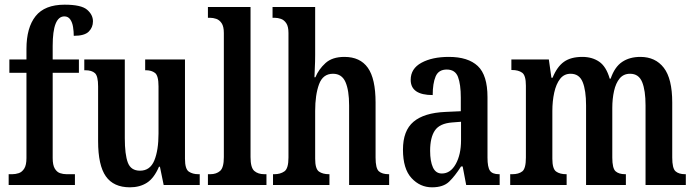

<svg xmlns="http://www.w3.org/2000/svg" viewBox="-20 -790 2969 820"><path d="M17 0V-46H33Q46 -46 60 -50.5Q74 -55 83.5 -70Q93 -85 93 -115V-479H20V-536H93V-581Q93 -672 132 -721Q171 -770 256 -770Q327 -770 352 -748.5Q377 -727 377 -699Q377 -673 359 -655Q341 -637 295 -637Q295 -655 292 -674.5Q289 -694 280 -707Q271 -720 255 -720Q205 -720 205 -594V-536H317V-479H205V-115Q205 -85 214 -70Q223 -55 236.5 -50.5Q250 -46 264 -46H300V0Z M535 10Q465 10 432 -37Q399 -84 399 -187V-421Q399 -465 385.5 -477.5Q372 -490 344 -490H340V-536H513V-200Q513 -130 526 -95.5Q539 -61 578 -61Q621 -61 639 -104.5Q657 -148 657 -220V-421Q657 -467 642 -478.5Q627 -490 603 -490H600V-536H770V-112Q770 -68 786.5 -57Q803 -46 827 -46H833V0H679L663 -78H659Q638 -29 607.5 -9.5Q577 10 535 10Z M868 0V-46H878Q904 -46 920 -60Q936 -74 936 -119V-649Q936 -677 926.5 -691Q917 -705 903.5 -709.5Q890 -714 878 -714H868V-760H1050V-119Q1050 -74 1066 -60Q1082 -46 1109 -46H1118V0Z M1146 0V-46H1152Q1177 -46 1194.5 -58Q1212 -70 1212 -117V-649Q1212 -677 1202.5 -691Q1193 -705 1179.5 -709.5Q1166 -714 1154 -714H1144V-760H1326V-555Q1326 -526 1324.5 -498.5Q1323 -471 1323 -460H1327Q1341 -494 1370 -520.5Q1399 -547 1451 -547Q1518 -547 1551 -500.5Q1584 -454 1584 -352V-117Q1584 -71 1598 -58.5Q1612 -46 1640 -46H1642V0H1471V-340Q1471 -404 1455.5 -439.5Q1440 -475 1402 -475Q1359 -475 1342.5 -430Q1326 -385 1326 -316V-112Q1326 -69 1342 -57.5Q1358 -46 1385 -46H1387V0Z M1825 10Q1774 10 1737.5 -29.5Q1701 -69 1701 -151Q1701 -232 1746 -270Q1791 -308 1882 -312L1948 -315V-373Q1948 -430 1936 -461.5Q1924 -493 1888 -493Q1853 -493 1840.5 -463.5Q1828 -434 1828 -384Q1734 -384 1734 -449Q1734 -497 1780 -522Q1826 -547 1897 -547Q1979 -547 2020.5 -508Q2062 -469 2062 -375V-117Q2062 -76 2072.5 -61Q2083 -46 2111 -46H2114V0H1971L1956 -79H1949Q1923 -38 1898 -14Q1873 10 1825 10ZM1867 -49Q1904 -49 1926.5 -89.5Q1949 -130 1949 -191V-270L1911 -267Q1858 -263 1837.5 -233Q1817 -203 1817 -146Q1817 -101 1829 -75Q1841 -49 1867 -49Z M2159 0V-46H2168Q2195 -46 2210.5 -58Q2226 -70 2226 -117V-424Q2226 -468 2210 -479.5Q2194 -491 2167 -491H2164V-536H2324L2335 -458H2340Q2359 -505 2388.5 -526Q2418 -547 2467 -547Q2509 -547 2539 -526.5Q2569 -506 2584 -454H2588Q2605 -504 2637 -525.5Q2669 -547 2715 -547Q2779 -547 2815 -500.5Q2851 -454 2851 -352V-117Q2851 -71 2865 -58.5Q2879 -46 2906 -46H2909V0H2737V-340Q2737 -404 2722.5 -439.5Q2708 -475 2671 -475Q2643 -475 2626.5 -455Q2610 -435 2602.5 -401.5Q2595 -368 2595 -329V-117Q2595 -71 2609 -58.5Q2623 -46 2650 -46H2653V0H2483V-340Q2483 -404 2468.5 -439.5Q2454 -475 2417 -475Q2389 -475 2372 -453Q2355 -431 2347 -394.5Q2339 -358 2339 -316V-112Q2339 -69 2355 -57.5Q2371 -46 2398 -46H2400V0Z"/></svg>

Font: Noto Serif Thai ExtraCondensed SemiBold
Style: Regular
Weight: 600
Width: 2
Designer: Monotype Design Team
Foundry: Monotype Imaging Inc.
Version: Version 2.001; ttfautohint (v1.8.4.7-5d5b)